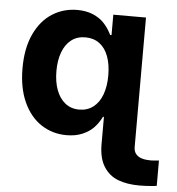

<svg xmlns="http://www.w3.org/2000/svg" viewBox="-52 -586 767 834"><g transform="rotate(5 331.0 -169.0)"><path d="M407.1 33.7V-3.5H551.5V33.7Q551.5 53.5 561.7 65.2Q571.9 76.9 588.4 81.5Q605 86.1 625.7 86.1Q637.9 86.1 661.7 83.4V194Q658 194.3 655.2 194.7Q652.4 195.2 648.5 195.7Q617.3 198.9 586.7 198.9Q532.4 198.9 493.1 183.9Q453.7 168.9 430.4 132Q407.1 95.2 407.1 33.7ZM36.3 -264.6Q36.3 -352.2 65.1 -413.8Q94 -475.4 142.9 -506.3Q191.8 -537.3 251.8 -537.3Q291.1 -537.3 320.5 -524.7Q349.9 -512 367.9 -492.9Q386 -473.9 399 -449.3Q400.2 -447.2 401 -445.4Q401.8 -443.6 402.8 -441.4H465.1V-84.6H402.8Q401.4 -81.5 400 -78.9Q386.9 -54.1 368.4 -35.2Q349.9 -16.4 320.5 -3.8Q291.1 8.7 252 8.7Q190.5 8.7 141.7 -23.2Q92.8 -55.1 64.5 -116.8Q36.3 -178.6 36.3 -264.6ZM407.1 -3.5V-121.8L443.6 -262.8L409 -418.1V-530.4H551.5V-3.5ZM410.3 -265.2Q410.3 -313.1 397.2 -348.5Q384 -384 358.5 -402.9Q333 -421.8 297.3 -421.8Q261 -421.8 235.8 -402.3Q210.5 -382.8 197.3 -347.4Q184.1 -312.1 184.1 -265.2Q184.1 -218 197.5 -182.4Q210.8 -146.8 236.1 -126.8Q261.3 -106.8 297.3 -106.8Q332.5 -106.8 358.1 -126.4Q383.7 -145.9 397 -181.7Q410.3 -217.6 410.3 -265.2Z"/></g></svg>

Font: Pretendard Variable
Style: Regular
Weight: 400
Designer: Base glyphs from Inter by Rasmus Andersson; Hangul glyphs from Noto Sans CJK(Source Han Sans) by Jang Soo-young and Kang
Foundry: Kil Hyung-jin
Version: Version 1.100;FEAKit 1.0